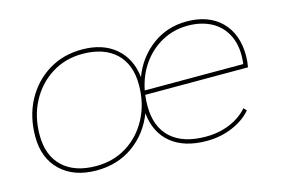

<svg xmlns="http://www.w3.org/2000/svg" viewBox="-74 -675 1222 832"><g transform="rotate(-15 537.0 -258.5)"><path d="M269 3Q168 3 108.5 -53.5Q49 -110 49 -207Q49 -297 86.5 -367.5Q124 -438 190 -479Q256 -520 341 -520Q435 -520 492 -471Q549 -422 558 -338Q589 -420 656 -470Q723 -520 811 -520Q909 -520 965.5 -464Q1022 -408 1022 -310Q1022 -284 1017 -259H556Q553 -235 553 -210Q553 -116 607.5 -66Q662 -16 764 -16Q823 -16 872 -36.5Q921 -57 952 -93L964 -80Q933 -43 879.5 -20Q826 3 763 3Q663 3 604 -45Q545 -93 536 -182Q504 -98 434 -47.5Q364 3 269 3ZM272 -16Q350 -16 410.5 -54Q471 -92 506 -158.5Q541 -225 541 -309Q541 -401 487.5 -451Q434 -501 338 -501Q261 -501 200 -462.5Q139 -424 104 -358Q69 -292 69 -208Q69 -117 122.5 -66.5Q176 -16 272 -16ZM559 -278H1001Q1010 -350 987.5 -400Q965 -450 919 -475.5Q873 -501 811 -501Q748 -501 695.5 -472.5Q643 -444 607.5 -394Q572 -344 559 -278Z"/></g></svg>

Font: Montserrat Thin
Style: Italic
Weight: 100
Italic angle: -11.3°
Designer: Julieta Ulanovsky
Foundry: Julieta Ulanovsky
Version: Version 9.000; ttfautohint (v1.8.4.7-5d5b)